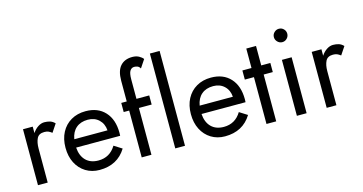

<svg xmlns="http://www.w3.org/2000/svg" viewBox="-82 -1152 2880 1525"><g transform="rotate(-15 1358.5 -390.0)"><path d="M294 -372Q278 -384 265 -389.5Q252 -395 232 -395Q187 -395 171 -362.5Q155 -330 155 -280V0H75V-460H155V-407Q174 -436 200 -453Q226 -470 252 -470Q277 -470 298.5 -463.5Q320 -457 338 -438Z M581 10Q517 10 467.5 -20.5Q418 -51 390.5 -105Q363 -159 363 -230Q363 -302 391.5 -356Q420 -410 471.5 -440Q523 -470 591 -470Q692 -470 750 -407Q808 -344 808 -234Q808 -227 807.5 -219.5Q807 -212 807 -210H445Q450 -141 488 -103Q526 -65 591 -65Q685 -65 735 -148L800 -107Q728 10 581 10ZM591 -400Q532 -400 495 -368.5Q458 -337 448 -278H721Q717 -333 681.5 -366.5Q646 -400 591 -400Z M883 -460H928V-630Q928 -712 963 -751Q998 -790 1061 -790Q1093 -790 1115.5 -777.5Q1138 -765 1149 -750L1105 -684Q1095 -701 1081.5 -705.5Q1068 -710 1056 -710Q1034 -710 1021 -690Q1008 -670 1008 -620V-460H1113V-385H1008V0H928V-385H883Z M1204 -780H1284V0H1204Z M1612 10Q1548 10 1498.5 -20.5Q1449 -51 1421.5 -105Q1394 -159 1394 -230Q1394 -302 1422.5 -356Q1451 -410 1502.5 -440Q1554 -470 1622 -470Q1723 -470 1781 -407Q1839 -344 1839 -234Q1839 -227 1838.5 -219.5Q1838 -212 1838 -210H1476Q1481 -141 1519 -103Q1557 -65 1622 -65Q1716 -65 1766 -148L1831 -107Q1759 10 1612 10ZM1622 -400Q1563 -400 1526 -368.5Q1489 -337 1479 -278H1752Q1748 -333 1712.5 -366.5Q1677 -400 1622 -400Z M1879 -460H1954V-620H2034V-460H2109V-385H2034V0H1954V-385H1879Z M2189 -650Q2189 -673 2205.5 -689Q2222 -705 2244 -705Q2267 -705 2283 -689Q2299 -673 2299 -650Q2299 -628 2283 -611.5Q2267 -595 2244 -595Q2222 -595 2205.5 -611.5Q2189 -628 2189 -650ZM2204 -460H2284V0H2204Z M2668 -372Q2652 -384 2639 -389.5Q2626 -395 2606 -395Q2561 -395 2545 -362.5Q2529 -330 2529 -280V0H2449V-460H2529V-407Q2548 -436 2574 -453Q2600 -470 2626 -470Q2651 -470 2672.5 -463.5Q2694 -457 2712 -438Z"/></g></svg>

Font: Jost*
Style: Regular
Weight: 400
Version: Version 3.7